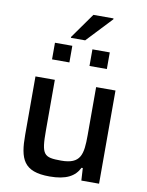

<svg xmlns="http://www.w3.org/2000/svg" viewBox="-97 -959 790 1035"><g transform="rotate(10 298.5 -441.5)"><path d="M231 -753V-748H309L439 -886V-891H329ZM151 -707V-616H246V-707ZM356 -707V-616H451V-707ZM247 8C338 8 385 -19 409 -68H416L420 0H517V-510H411V-247C411 -141 401 -87 294 -87C198 -87 185 -99 185 -233V-510H79V-191C79 -59 103 8 247 8Z"/></g></svg>

Font: Saira UNSAM Medium
Style: Regular
Weight: 500
Designer: Hector Gatti with collaboration of the Omnibus-Type team
Foundry: Omnibus-Type
Version: Version 0.072;PS 000.072;hotconv 1.0.88;makeotf.lib2.5.64775